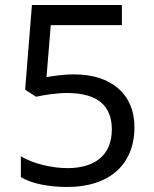

<svg xmlns="http://www.w3.org/2000/svg" viewBox="-20 -734 612 764"><path d="M275 -438C228 -438 188 -431 165 -427L182 -634H465V-714H107L80 -377L124 -349C153 -356 208 -364 246 -364C370 -364 425 -312 425 -219C425 -114 354 -65 249 -65C186 -65 111 -83 63 -112V-29C107 -3 174 10 248 10C416 10 515 -80 515 -228C515 -361 421 -438 275 -438Z"/></svg>

Font: Noto Sans Sunuwar
Style: Regular
Weight: 400
Designer: Anshuman Pandey
Foundry: Jamra Patel LLC
Version: Version 1.000